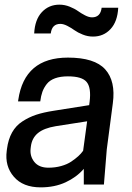

<svg xmlns="http://www.w3.org/2000/svg" viewBox="-20 -788 565 820"><path d="M414.1 -754.9H484.9Q481.9 -695.8 452.1 -663.8Q422.4 -631.8 377 -631.8Q354.5 -631.8 333.3 -640.4Q312 -648.9 298.1 -658.9Q284.2 -668.9 267.6 -677.5Q251 -686 237.8 -686Q201.7 -686 196.8 -645H126Q128.9 -704.1 158.7 -736.1Q188.5 -768.1 233.9 -768.1Q256.3 -768.1 277.6 -759.5Q298.8 -751 312.7 -741Q326.7 -731 343.3 -722.4Q359.9 -713.9 373 -713.9Q409.2 -713.9 414.1 -754.9ZM337.9 0V-66.9Q307.1 -31.2 260.3 -9.5Q213.4 12.2 153.8 12.2Q78.1 12.2 39.1 -33.2Q0 -78.6 8.8 -144L9.8 -151.9Q15.1 -192.9 31.5 -222.2Q47.9 -251.5 75.7 -269.5Q103.5 -287.6 134.5 -297.9Q165.5 -308.1 209 -314.9L360.8 -338.9L362.8 -354Q370.1 -413.1 350.3 -437.5Q330.6 -461.9 270 -461.9Q237.8 -461.9 215.1 -453.6Q192.4 -445.3 179.9 -429.4Q167.5 -413.6 161.1 -396Q154.8 -378.4 151.9 -355H57.1L58.1 -361.8Q84.5 -542 270 -542Q384.3 -542 429.4 -491.7Q474.6 -441.4 461.9 -347.2L436 -149.9L423.8 0ZM187 -71.8Q215.8 -71.8 241.2 -78.9Q266.6 -85.9 284.7 -98.1Q302.7 -110.4 314.5 -121.1Q326.2 -131.8 335 -144L352.1 -270L217.8 -249Q167.5 -240.7 141.8 -219.5Q116.2 -198.2 111.8 -162.1L110.8 -153.8Q106.9 -121.1 126.7 -96.4Q146.5 -71.8 187 -71.8Z"/></svg>

Font: Cooper Hewitt
Style: Medium Italic
Weight: 708
Designer: Village Type and Design LLC
Foundry: Cooper Hewitt Smithsonian Design Museum
Version: 1.000